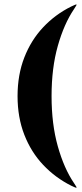

<svg xmlns="http://www.w3.org/2000/svg" viewBox="-20 -744 374 875"><path d="M60 -306Q60 -403 90.8 -482Q121.5 -561 176.8 -619.8Q232 -678.5 305 -714.5Q326.5 -725 328.5 -723.5Q329.5 -722.5 327.5 -718.8Q325.5 -715 317 -702Q272 -635.5 243.5 -535Q215 -434.5 215 -306Q215 -178 243.5 -77Q272 24 317 90Q325.5 102.5 327.5 106.5Q329.5 110.5 328.5 111.5Q326.5 113 305 102.5Q232 66 176.8 7.5Q121.5 -51 90.8 -130Q60 -209 60 -306Z"/></svg>

Font: Fraunces 144pt Black
Style: Regular
Weight: 900
Version: Version 1.000;[0bf87f6ff]